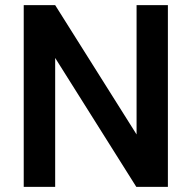

<svg xmlns="http://www.w3.org/2000/svg" viewBox="-20 -731 750 751"><path d="M636.7 -710.9V0H513.2L195.8 -504.4V0H72.8V-710.9H195.8L514.2 -205.1V-710.9Z"/></svg>

Font: Mardoto Medium
Style: Regular
Weight: 500
Designer: Christian Robertson, Vahan Hovhannisyan
Foundry: Google
Version: Version 1.000